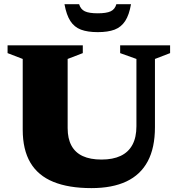

<svg xmlns="http://www.w3.org/2000/svg" viewBox="-20 -904 868 938"><path d="M646.5 -287.5V-616L567 -644.5V-682.5H811V-644.5L737 -616V-282.5Q737 -182 701.8 -116Q666.5 -50 597.5 -17.5Q528.5 15 426.5 15Q315.5 15 240.8 -15.5Q166 -46 128.5 -109.2Q91 -172.5 91 -270.5V-616L17 -644.5V-682.5H384.5V-644.5L310.5 -616V-278Q310.5 -227 329 -192.8Q347.5 -158.5 384.2 -141.5Q421 -124.5 476 -124.5Q531.5 -124.5 569.5 -142.5Q607.5 -160.5 627 -196.8Q646.5 -233 646.5 -287.5ZM457.5 -839Q500 -839 520.8 -848.8Q541.5 -858.5 548.5 -883.5H620Q611 -831 591.5 -801.2Q572 -771.5 539.8 -759.2Q507.5 -747 457.5 -747Q408 -747 375.5 -759.2Q343 -771.5 323.8 -801.2Q304.5 -831 295 -883.5H366.5Q374 -858.5 394.5 -848.8Q415 -839 457.5 -839Z"/></svg>

Font: Newsreader ExtraBold
Style: Regular
Weight: 800
Designer: Hugues Gentile
Foundry: Production Type
Version: Version 1.003